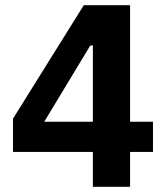

<svg xmlns="http://www.w3.org/2000/svg" viewBox="-20 -718 640 738"><path d="M337 0V-134H30V-262L302 -698H480V-250H568V-134H480V0ZM150 -250H337V-543H327Z"/></svg>

Font: IBM Plex Sans Hebrew
Style: Bold
Weight: 700
Designer: Mike Abbink, Paul van der Laan, Pieter van Rosmalen, Yanek Iontef
Foundry: Bold Monday
Version: Version 1.2